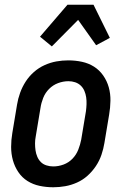

<svg xmlns="http://www.w3.org/2000/svg" viewBox="-20 -783 540 811"><path d="M205 8Q175 8 147 2Q119 -4 96 -18.5Q73 -33 57.5 -56Q42 -79 34.5 -106Q27 -133 27 -162.5Q27 -192 32 -221L52 -341Q56 -366 65 -391Q74 -416 88.5 -438.5Q103 -461 123.5 -479Q144 -497 168.5 -508Q193 -519 218 -523.5Q243 -528 268 -528Q298 -528 326 -522Q354 -516 377 -501.5Q400 -487 416 -464Q432 -441 439.5 -414Q447 -387 446.5 -357.5Q446 -328 441 -299L421 -179Q417 -154 408.5 -129Q400 -104 385 -81.5Q370 -59 350 -41Q330 -23 305.5 -12Q281 -1 255.5 3.5Q230 8 205 8ZM205 -80Q227 -80 248.5 -88Q270 -96 286 -112.5Q302 -129 310.5 -150.5Q319 -172 323 -193L343 -313Q345 -328 345.5 -343Q346 -358 344 -372Q342 -386 336.5 -399Q331 -412 321 -421.5Q311 -431 297.5 -435.5Q284 -440 269 -440Q247 -440 225.5 -432Q204 -424 187.5 -407.5Q171 -391 162.5 -369.5Q154 -348 151 -327L131 -207Q128 -192 128 -177Q128 -162 130 -148Q132 -134 137.5 -121Q143 -108 152.5 -98.5Q162 -89 176 -84.5Q190 -80 205 -80ZM199 -587 149 -628 265 -763H375L444 -623L386 -592L310 -699Z"/></svg>

Font: Iosevka Semibold Oblique
Style: Regular
Weight: 600
Italic angle: -9°
Monospace: yes
Designer: Belleve Invis
Foundry: Belleve Invis
Version: Version 32.5.0; ttfautohint (v1.8.4)